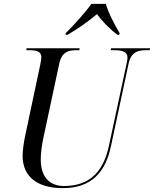

<svg xmlns="http://www.w3.org/2000/svg" viewBox="-20 -964 797 994"><path d="M321 -793 319 -784H330C383 -815 439 -854 482 -891C509 -854 545 -816 588 -784H598L599 -793C576 -831 540 -899 528 -944H453C421 -898 361 -833 321 -793ZM305 10C455 10 527 -74 555 -210L645 -631C658 -696 695 -704 737 -704H755L757 -714H555L553 -704H570C611 -704 640 -698 640 -665C640 -658 638 -644 635 -633L545 -214C520 -93 459 -1 312 -1C235 -1 191 -49 191 -139C191 -173 197 -215 205 -252L286 -631C299 -695 333 -704 374 -704H391L392 -714H118L116 -704H131C169 -704 194 -698 194 -668C194 -661 192 -646 189 -632L109 -255C103 -226 97 -182 97 -158C97 -51 171 10 305 10Z"/></svg>

Font: Noto Serif Display SemiCondensed
Style: Italic
Weight: 400
Width: 4
Italic angle: -12°
Designer: Monotype Design Team
Foundry: Monotype Imaging Inc.
Version: Version 2.009